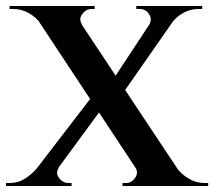

<svg xmlns="http://www.w3.org/2000/svg" viewBox="-36 -621 715 641"><path d="M197 -599 594 -1H456L61 -599ZM161 -62Q148 -44 161 -27Q174 -10 192 -10Q192 -10 197.5 -10Q203 -10 203 -10V0H-16V-10H-4Q25 -10 48 -25Q71 -40 87 -59ZM279 -309 314 -272 115 -1 44 -3ZM416 -62 555 -59Q569 -40 593.5 -25Q618 -10 647 -10H659V0H373V-10Q373 -10 379 -10Q385 -10 385 -10Q403 -10 415 -27Q427 -44 416 -62ZM280 -601V-591Q280 -591 274.5 -591Q269 -591 269 -591Q251 -591 238.5 -574Q226 -557 238 -539L100 -542Q86 -562 61.5 -576.5Q37 -591 9 -591H-4V-601ZM576 -599 364 -295 334 -344 502 -599ZM639 -601V-591H626Q598 -591 573.5 -576.5Q549 -562 535 -541L462 -538Q473 -557 461.5 -574Q450 -591 431 -591Q431 -591 425 -591Q419 -591 419 -591V-601Z"/></svg>

Font: Cinzel SemiBold
Style: Regular
Weight: 600
Designer: Natanael Gama
Version: Version 2.000